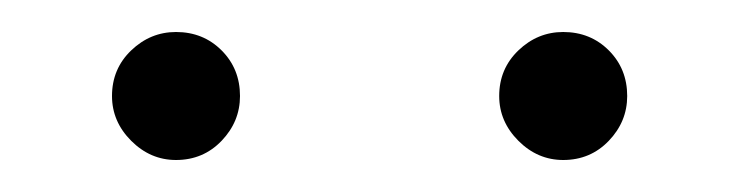

<svg xmlns="http://www.w3.org/2000/svg" viewBox="-20 -730 462 120"><path d="M332 -630Q316 -630 304 -642Q292 -654 292 -670Q292 -687 304 -698.5Q316 -710 332 -710Q349 -710 360.5 -698.5Q372 -687 372 -670Q372 -654 360.5 -642Q349 -630 332 -630ZM90 -630Q74 -630 62 -642Q50 -654 50 -670Q50 -687 62 -698.5Q74 -710 90 -710Q107 -710 118.5 -698.5Q130 -687 130 -670Q130 -654 118.5 -642Q107 -630 90 -630Z"/></svg>

Font: Figtree Light Light
Style: Regular
Weight: 300
Version: Version 2.001;gftools[0.9.30]